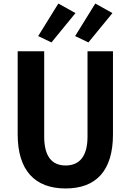

<svg xmlns="http://www.w3.org/2000/svg" viewBox="-20 -1052 740 1086"><path d="M196 -848 271 -812 407 -978 310 -1032ZM405 -848 480 -812 616 -978 519 -1032ZM80 -292C80 -88 177 14 351 14C525 14 619 -88 619 -292V-762H475V-279C475 -167 429 -116 351 -116C274 -116 230 -167 230 -279V-762H80Z"/></svg>

Font: Kawkab Mono
Style: Bold
Weight: 700
Monospace: yes
Designer: Abdullah Arif
Foundry: Abdullah Arif
Version: Version 1.000;PS 000.500;hotconv 1.0.88;makeotf.lib2.5.64775